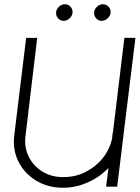

<svg xmlns="http://www.w3.org/2000/svg" viewBox="-20 -878 657 903"><path d="M510 -254H511L565 -700H617L560 -237Q559 -232 559 -227L531 0H479L490 -88Q449 -45 392.5 -20Q336 5 276 5Q206 5 151 -28Q96 -61 67.5 -116.5Q39 -172 47 -241L103 -700H155L100 -239Q93 -186 115 -141.5Q137 -97 179.5 -71Q222 -45 278 -45Q334 -45 382 -69Q430 -93 463 -134Q496 -175 507 -226ZM279 -780Q263 -780 252.5 -792.5Q242 -805 244 -822Q246 -836 258 -847Q270 -858 285 -858Q302 -858 312.5 -845.5Q323 -833 321 -816Q319 -802 306.5 -791Q294 -780 279 -780ZM458 -780Q442 -780 431.5 -792.5Q421 -805 423 -822Q425 -836 437 -847Q449 -858 464 -858Q481 -858 491.5 -845.5Q502 -833 500 -816Q498 -802 485.5 -791Q473 -780 458 -780Z"/></svg>

Font: Kulim Park ExtraLight
Style: Italic
Weight: 275
Italic angle: -8°
Designer: Noponies / Dale Sattler
Foundry: Noponies
Version: Version 1.000; ttfautohint (v1.8.3)